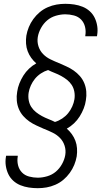

<svg xmlns="http://www.w3.org/2000/svg" viewBox="-20 -843 540 1006"><path d="M178 143Q154 143 131 139.5Q108 136 87 127.5Q66 119 49.5 104Q33 89 23.5 69Q14 49 10.5 26Q7 3 11 -21L12 -27H73V-23Q69 0 74.5 22.5Q80 45 95 60.5Q110 76 132.5 82Q155 88 178 88Q202 88 227.5 80.5Q253 73 272.5 56.5Q292 40 305 16.5Q318 -7 322 -31Q326 -56 318.5 -79.5Q311 -103 294.5 -120Q278 -137 256.5 -147.5Q235 -158 213 -167H212Q192 -176 172 -185Q152 -194 134 -206.5Q116 -219 101.5 -235.5Q87 -252 78.5 -272.5Q70 -293 68 -316Q66 -339 70 -362Q73 -384 81.5 -405.5Q90 -427 102.5 -447Q115 -467 132.5 -483.5Q150 -500 170 -511Q155 -524 143.5 -540Q132 -556 125 -574.5Q118 -593 116.5 -614Q115 -635 118 -656Q122 -679 131 -701Q140 -723 154.5 -743Q169 -763 188 -779Q207 -795 230 -805Q253 -815 276 -819Q299 -823 322 -823Q346 -823 369 -819.5Q392 -816 413 -807.5Q434 -799 450.5 -784Q467 -769 476.5 -749Q486 -729 489.5 -706Q493 -683 489 -659L488 -653H427V-657Q431 -680 425.5 -702.5Q420 -725 405 -740.5Q390 -756 367.5 -762Q345 -768 322 -768Q298 -768 272.5 -760.5Q247 -753 227.5 -736.5Q208 -720 195 -696.5Q182 -673 178 -649Q174 -624 181.5 -600.5Q189 -577 205.5 -560Q222 -543 243.5 -532.5Q265 -522 287 -513H288Q308 -504 328 -495Q348 -486 366 -473.5Q384 -461 398.5 -444.5Q413 -428 421.5 -407.5Q430 -387 432 -364Q434 -341 430 -318Q427 -296 418.5 -274.5Q410 -253 397.5 -233Q385 -213 367.5 -196.5Q350 -180 330 -169Q345 -156 356.5 -140Q368 -124 375 -105.5Q382 -87 383.5 -66Q385 -45 382 -24Q378 -1 369 21Q360 43 345.5 63Q331 83 312 99Q293 115 270 125Q247 135 224 139Q201 143 178 143ZM268 -204Q288 -210 306 -222Q324 -234 337 -250Q350 -266 358.5 -285Q367 -304 370 -323Q373 -343 369.5 -362.5Q366 -382 356 -397.5Q346 -413 331.5 -424.5Q317 -436 300.5 -445Q284 -454 266 -461Q248 -468 232 -476Q212 -470 194 -458Q176 -446 163 -430Q150 -414 141.5 -395Q133 -376 130 -357Q127 -337 130.5 -317.5Q134 -298 144 -282.5Q154 -267 168.5 -255.5Q183 -244 199.5 -235Q216 -226 234 -219Q252 -212 268 -204Z"/></svg>

Font: Iosevka Curly Light
Style: Italic
Weight: 300
Italic angle: -9°
Monospace: yes
Designer: Belleve Invis
Foundry: Belleve Invis
Version: Version 22.1.2; ttfautohint (v1.8.4)